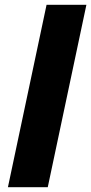

<svg xmlns="http://www.w3.org/2000/svg" viewBox="-20 -780 380 800"><path d="M13 0 174 -760H340L179 0Z"/></svg>

Font: Noto Sans Disp ExtBd
Style: Italic
Weight: 800
Italic angle: -12°
Designer: Monotype Design Team
Foundry: Monotype Imaging Inc.
Version: Version 2.000;GOOG;noto-source:20170915:90ef993387c0